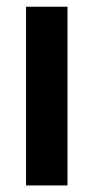

<svg xmlns="http://www.w3.org/2000/svg" viewBox="-20 -566 286 586"><path d="M59.5 0V-545.5H186V0Z"/></svg>

Font: Encode Sans SemiCondensed SemiCondensed SemiBold
Style: Regular
Weight: 600
Width: 4
Designer: Multiple Designers
Foundry: Impallari Type
Version: Version 3.000; ttfautohint (v1.8.3) -l 8 -r 50 -G 200 -x 14 